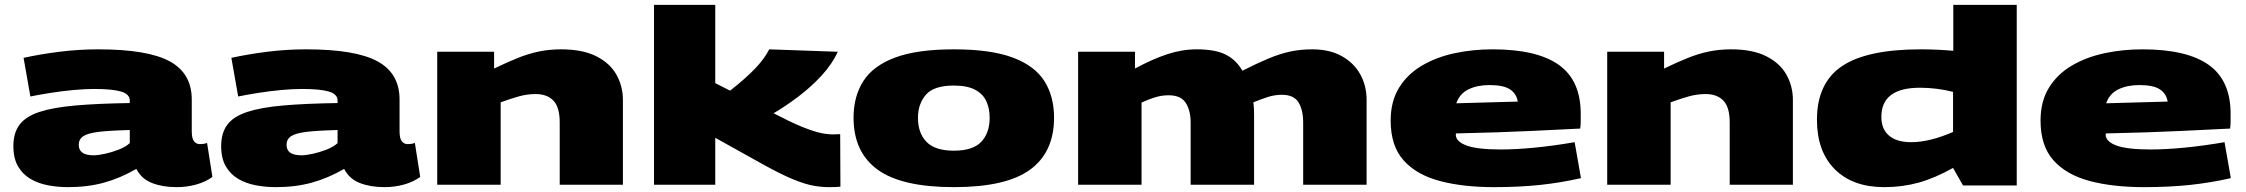

<svg xmlns="http://www.w3.org/2000/svg" viewBox="-20 -760 9243 790"><path d="M35 -159Q35 -213 60.5 -247Q86 -281 142.5 -299.5Q199 -318 290.5 -326Q382 -334 514 -336V-346Q514 -373 477.5 -383.5Q441 -394 367 -394Q329 -394 281 -389.5Q233 -385 186 -377.5Q139 -370 105 -363L77 -522Q145 -537 224.5 -547Q304 -557 384 -557Q588 -557 678.5 -507.5Q769 -458 769 -351V-220Q769 -190 778.5 -178.5Q788 -167 802 -167Q809 -167 817 -168Q825 -169 832 -172L854 -32Q825 -11 786.5 -0.5Q748 10 707 10Q649 10 605.5 -7Q562 -24 541 -65Q475 -27 408 -8.5Q341 10 259 10Q218 10 178 2.5Q138 -5 106 -23.5Q74 -42 54.5 -75Q35 -108 35 -159ZM304 -164Q304 -121 365 -121Q383 -121 411 -127Q439 -133 467.5 -144Q496 -155 514 -171V-225Q432 -223 386.5 -217.5Q341 -212 322.5 -199.5Q304 -187 304 -164Z M890 -159Q890 -213 915.5 -247Q941 -281 997.5 -299.5Q1054 -318 1145.5 -326Q1237 -334 1369 -336V-346Q1369 -373 1332.5 -383.5Q1296 -394 1222 -394Q1184 -394 1136 -389.5Q1088 -385 1041 -377.5Q994 -370 960 -363L932 -522Q1000 -537 1079.5 -547Q1159 -557 1239 -557Q1443 -557 1533.5 -507.5Q1624 -458 1624 -351V-220Q1624 -190 1633.5 -178.5Q1643 -167 1657 -167Q1664 -167 1672 -168Q1680 -169 1687 -172L1709 -32Q1680 -11 1641.5 -0.5Q1603 10 1562 10Q1504 10 1460.5 -7Q1417 -24 1396 -65Q1330 -27 1263 -8.5Q1196 10 1114 10Q1073 10 1033 2.5Q993 -5 961 -23.5Q929 -42 909.5 -75Q890 -108 890 -159ZM1159 -164Q1159 -121 1220 -121Q1238 -121 1266 -127Q1294 -133 1322.5 -144Q1351 -155 1369 -171V-225Q1287 -223 1241.5 -217.5Q1196 -212 1177.5 -199.5Q1159 -187 1159 -164Z M1779 0V-547H2013V-478Q2067 -504 2110.5 -521.5Q2154 -539 2197 -548Q2240 -557 2289 -557Q2377 -557 2433.5 -528.5Q2490 -500 2516.5 -452.5Q2543 -405 2543 -349V0H2283V-256Q2283 -319 2257 -346Q2231 -373 2184 -373Q2149 -373 2115 -363.5Q2081 -354 2040 -339V0Z M3390 10Q3360 10 3326.5 4Q3293 -2 3245 -21.5Q3197 -41 3126 -80L2923 -193V0H2671V-740H2923V-418L2984 -387Q3049 -438 3087.5 -478.5Q3126 -519 3145 -557L3427 -547Q3404 -496 3360 -448.5Q3316 -401 3263.5 -361.5Q3211 -322 3163 -294Q3230 -259 3274.5 -240.5Q3319 -222 3350 -214.5Q3381 -207 3407 -207Q3415 -207 3422.5 -207.5Q3430 -208 3437 -208L3438 8Q3430 9 3420 9.5Q3410 10 3390 10Z M3492 -276Q3492 -363 3532 -426Q3572 -489 3662.5 -523Q3753 -557 3905 -557Q4057 -557 4147.5 -523Q4238 -489 4277.5 -426Q4317 -363 4317 -276Q4317 -134 4218.5 -62Q4120 10 3905 10Q3690 10 3591 -62Q3492 -134 3492 -276ZM3757 -275Q3757 -213 3792 -176.5Q3827 -140 3905 -140Q3983 -140 4017.5 -176.5Q4052 -213 4052 -275Q4052 -313 4038.5 -343Q4025 -373 3992.5 -390.5Q3960 -408 3905 -408Q3822 -408 3789.5 -370Q3757 -332 3757 -275Z M4416 0V-547H4650V-478Q4722 -517 4783 -537Q4844 -557 4904 -557Q4980 -557 5023 -535.5Q5066 -514 5092 -469Q5153 -500 5200 -519.5Q5247 -539 5289 -548Q5331 -557 5379 -557Q5451 -557 5501 -529Q5551 -501 5577 -454Q5603 -407 5603 -349V0H5342V-256Q5342 -307 5323 -338.5Q5304 -370 5254 -370Q5225 -370 5197 -361Q5169 -352 5137 -339Q5139 -325 5139.5 -311.5Q5140 -298 5140 -285V0H4879V-256Q4879 -305 4859 -336.5Q4839 -368 4788 -368Q4761 -368 4734 -360Q4707 -352 4677 -338V0Z M6127 10Q5999 10 5903.5 -15.5Q5808 -41 5755 -100.5Q5702 -160 5702 -264Q5702 -343 5736.5 -399Q5771 -455 5830.5 -490Q5890 -525 5965 -541Q6040 -557 6121 -557Q6304 -557 6394 -493Q6484 -429 6484 -292Q6484 -280 6484 -262.5Q6484 -245 6482 -231Q6401 -227 6276 -221Q6151 -215 5971 -211Q5970 -209 5970 -205Q5971 -177 6015 -161Q6059 -145 6155 -145Q6217 -145 6294.5 -152.5Q6372 -160 6459 -175L6485 -27Q6401 -8 6316 1Q6231 10 6127 10ZM5972 -335Q6045 -337 6113.5 -339Q6182 -341 6225 -342Q6220 -374 6193.5 -392Q6167 -410 6108 -410Q6059 -410 6022.5 -392.5Q5986 -375 5972 -335Z M6593 0V-547H6827V-478Q6881 -504 6924.5 -521.5Q6968 -539 7011 -548Q7054 -557 7103 -557Q7191 -557 7247.5 -528.5Q7304 -500 7330.5 -452.5Q7357 -405 7357 -349V0H7097V-256Q7097 -319 7071 -346Q7045 -373 6998 -373Q6963 -373 6929 -363.5Q6895 -354 6854 -339V0Z M8057 3 8016 -69Q7941 -27 7874 -8.5Q7807 10 7733 10Q7603 10 7529.5 -63.5Q7456 -137 7456 -267Q7456 -418 7558.5 -487.5Q7661 -557 7883 -557Q7949 -557 8017 -551V-740H8278V3ZM8016 -217V-382Q7949 -399 7880 -399Q7721 -399 7721 -279Q7721 -229 7752.5 -202Q7784 -175 7844 -175Q7919 -175 8016 -217Z M8801 10Q8673 10 8577.5 -15.5Q8482 -41 8429 -100.5Q8376 -160 8376 -264Q8376 -343 8410.5 -399Q8445 -455 8504.5 -490Q8564 -525 8639 -541Q8714 -557 8795 -557Q8978 -557 9068 -493Q9158 -429 9158 -292Q9158 -280 9158 -262.5Q9158 -245 9156 -231Q9075 -227 8950 -221Q8825 -215 8645 -211Q8644 -209 8644 -205Q8645 -177 8689 -161Q8733 -145 8829 -145Q8891 -145 8968.5 -152.5Q9046 -160 9133 -175L9159 -27Q9075 -8 8990 1Q8905 10 8801 10ZM8646 -335Q8719 -337 8787.5 -339Q8856 -341 8899 -342Q8894 -374 8867.5 -392Q8841 -410 8782 -410Q8733 -410 8696.5 -392.5Q8660 -375 8646 -335Z"/></svg>

Font: Georama Extra Expanded ExtraBold
Style: Regular
Weight: 800
Width: 8
Designer: Jean-Baptiste Levee
Foundry: Production Type
Version: Version 1.000